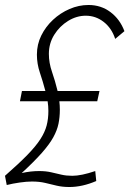

<svg xmlns="http://www.w3.org/2000/svg" viewBox="-22 -735 519 770"><path d="M-2 -30Q54 -79 88 -114Q122 -149 140 -177Q158 -205 165 -231.5Q172 -258 172 -290Q172 -309 169 -329H58L66 -370H160Q150 -408 138 -443.5Q126 -479 126 -516Q126 -557 143.5 -592.5Q161 -628 190.5 -655.5Q220 -683 257 -699Q294 -715 333 -715Q383 -715 421 -686.5Q459 -658 477 -610L440 -579Q426 -622 394 -647Q362 -672 322 -672Q285 -672 251 -651Q217 -630 195.5 -595.5Q174 -561 174 -519Q174 -483 186.5 -447Q199 -411 209 -370H377L368 -329H216Q218 -312 218 -295Q218 -265 212.5 -238.5Q207 -212 191.5 -184Q176 -156 145.5 -121.5Q115 -87 65 -41Q101 -49 135 -49Q162 -49 183.5 -44Q205 -39 224.5 -34.5Q244 -30 268 -30Q304 -30 360 -49L364 -9Q308 15 256 15Q228 15 205 9.5Q182 4 159 -1.5Q136 -7 106 -7Q85 -7 57 -3Q29 1 5 7Z"/></svg>

Font: Raleway Light
Style: Italic
Weight: 300
Italic angle: -12°
Designer: Matt McInerney, Pablo Impallari, Rodrigo Fuenzalida
Foundry: Matt McInerney, Pablo Impallari, Rodrigo Fuenzalida
Version: Version 4.026